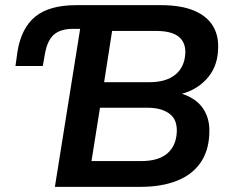

<svg xmlns="http://www.w3.org/2000/svg" viewBox="-20 -725 900 745"><path d="M193 0 291 -613H263Q214 -613 188.5 -590Q163 -567 154 -514L146 -469H40L48 -526Q63 -617 117.5 -661Q172 -705 276 -705H604Q683 -705 733.5 -683.5Q784 -662 807 -623Q830 -584 826 -530Q823 -461 778.5 -415Q734 -369 667 -357V-366Q706 -358 735.5 -337Q765 -316 780 -282Q795 -248 792 -203Q789 -137 756.5 -91.5Q724 -46 665 -23Q606 0 526 0ZM335 -100H528Q594 -100 628.5 -129Q663 -158 666 -212Q667 -236 660.5 -253.5Q654 -271 638.5 -283Q623 -295 601.5 -301Q580 -307 551 -307H368ZM384 -406H559Q624 -406 660 -435Q696 -464 699 -518Q701 -560 673.5 -582.5Q646 -605 584 -605H415Z"/></svg>

Font: Nunito Sans 10pt
Style: Bold Italic
Weight: 700
Italic angle: -9°
Designer: Vernon Adams
Foundry: Vernon Adams
Version: Version 3.101;gftools[0.9.27]